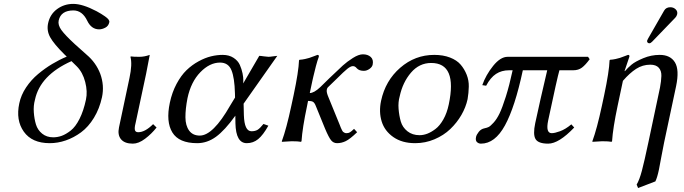

<svg xmlns="http://www.w3.org/2000/svg" viewBox="-20 -718 3476 976"><path d="M319.3 -430.2 307.1 -441.9Q253.9 -494.6 235.1 -528.6Q216.3 -562.5 224.6 -600.1Q234.4 -645.5 270.3 -671.9Q306.2 -698.2 352.5 -698.2Q399.9 -698.2 470.7 -661.1Q486.3 -652.3 493.7 -647.9Q501 -643.6 513.7 -634.8Q526.4 -626 531.7 -618.7Q537.1 -611.3 535.6 -605Q531.7 -585.9 515.4 -577.4Q499 -568.8 483.9 -568.8Q444.3 -568.8 423.3 -612.8Q398.4 -664.6 353.5 -665Q289.6 -665 278.3 -613.8Q273.4 -591.3 292 -565.4Q310.5 -539.6 360.8 -493.2L420.4 -439.9Q467.8 -399.9 489.7 -342.8Q511.2 -283.7 498.5 -224.1Q485.8 -165.5 457.5 -119.1Q429.2 -72.8 392.1 -45.4Q355 -18.1 314.5 -4.2Q273.9 9.8 232.9 9.8Q142.6 9.8 101.1 -48.6Q59.6 -106.9 78.1 -192.9Q86.9 -234.9 112.5 -273.4Q138.2 -312 173.6 -341.6Q209 -371.1 245.4 -392.8Q281.7 -414.6 319.3 -430.2ZM343.3 -407.2Q184.1 -335.9 157.7 -210.9Q149.4 -180.7 151.9 -147Q154.3 -113.3 162.8 -85.2Q171.4 -57.1 194.3 -38.6Q217.3 -20 250.5 -20Q272.5 -20 293.7 -27.6Q314.9 -35.2 339.4 -54.2Q363.8 -73.2 384.3 -113.8Q404.8 -154.3 417 -211.9Q425.8 -252.4 413.1 -301.5Q400.4 -350.6 370.1 -380.9Z M638.2 -321.8Q653.3 -391.6 643.1 -429.2L645.5 -431.2Q657.2 -429.2 689 -429.2Q713.9 -429.2 741.2 -439Q729.5 -375 722.7 -342.8L668.9 -90.8Q663.1 -68.4 665.8 -57.1Q668.5 -45.9 682.6 -45.9Q717.3 -45.9 758.3 -86.9L775.9 -69.8Q750 -37.1 717.3 -12.5Q684.6 12.2 655.3 12.2Q613.8 12.2 595.2 -10Q576.7 -32.2 585 -70.8Z M1218.3 -190.9 1219.7 -132.8Q1222.2 -50.8 1258.3 -50.8Q1277.3 -50.8 1289.6 -58.3Q1301.8 -65.9 1319.3 -87.9L1344.2 -79.1Q1317.4 -31.2 1292.2 -10.7Q1267.1 9.8 1234.4 9.8Q1179.2 9.8 1176.8 -90.8L1176.3 -129.9Q1122.6 -55.2 1077.9 -22.7Q1033.2 9.8 982.4 9.8Q889.6 9.8 856.2 -44.7Q822.8 -99.1 843.3 -195.8Q854.5 -248.5 877.4 -291.5Q900.4 -334.5 928.2 -361.3Q956.1 -388.2 989.3 -406.2Q1022.5 -424.3 1052.7 -431.6Q1083 -439 1111.8 -439Q1144.5 -439 1167.2 -424.1Q1189.9 -409.2 1199.2 -387.9Q1208.5 -366.7 1212.9 -345.2Q1217.3 -323.7 1216.8 -309.1L1216.3 -293.9L1297.9 -434.1Q1305.2 -434.1 1321.3 -431.6Q1337.4 -429.2 1344.7 -429.2Q1352.5 -429.2 1367.9 -431.6Q1383.3 -434.1 1389.6 -434.1ZM1174.8 -222.2 1174.3 -243.2Q1172.4 -322.8 1156.5 -361.3Q1140.6 -399.9 1098.6 -399.9Q1045.9 -399.9 998.3 -350.8Q950.7 -301.8 933.1 -219.2Q922.4 -164.1 922.6 -121.8Q922.9 -79.6 941.4 -54.2Q960 -28.8 995.6 -28.8Q1063 -28.8 1149.9 -181.2Z M1600.6 -429.2Q1593.8 -411.6 1585.7 -380.9Q1577.6 -350.1 1572.8 -328.6L1567.9 -307.1L1554.7 -245.1Q1576.2 -245.1 1607.9 -274.9L1655.8 -321.8Q1700.7 -365.2 1722.7 -385Q1744.6 -404.8 1773.9 -423.3Q1803.2 -441.9 1824.7 -441.9Q1849.6 -441.9 1864.5 -428.5Q1879.4 -415 1874.5 -390.1Q1872.1 -377.4 1858.2 -367.7Q1844.2 -357.9 1829.6 -357.9Q1805.2 -357.9 1793.5 -371.1Q1784.7 -382.3 1773.4 -381.8Q1762.7 -381.8 1745.6 -368.2Q1728.5 -354.5 1690.9 -316.9L1646.5 -273.9Q1642.6 -270 1641.1 -261.2Q1638.7 -249 1649.9 -223.1L1697.3 -106.9Q1701.2 -98.1 1705.8 -86.2Q1710.4 -74.2 1712.6 -68.8Q1714.8 -63.5 1718.3 -56.6Q1721.7 -49.8 1724.6 -47.4Q1727.5 -44.9 1731.7 -43Q1735.8 -41 1741.2 -41Q1751.5 -41 1758.8 -45.4Q1766.1 -49.8 1779.8 -63L1795.4 -45.9Q1758.8 -10.7 1737.3 -0.5Q1715.8 9.8 1693.4 9.8Q1675.3 9.8 1663.3 -4.6Q1651.4 -19 1632.8 -63L1585 -180.2Q1579.1 -195.3 1571.3 -200.2Q1563.5 -205.1 1545.9 -205.1L1541 -180.2Q1517.1 -67.4 1512.7 0L1509.8 2.9Q1496.6 0 1462.4 0L1413.1 2.9L1412.6 0Q1436 -63.5 1460.9 -180.2L1472.7 -234.9Q1498 -355 1500 -411.1L1502.4 -414.1Q1517.1 -415 1531.2 -418.2Q1545.4 -421.4 1552.2 -423.6Q1559.1 -425.8 1575 -431.9Q1590.8 -438 1593.8 -439Q1602.5 -439 1600.6 -429.2Z M1917 -205.1Q1939 -308.1 2014.4 -373.5Q2089.8 -439 2187.5 -439Q2232.9 -439 2267.6 -425.5Q2302.2 -412.1 2321.5 -389.6Q2340.8 -367.2 2352.3 -338.1Q2363.8 -309.1 2363 -277.3Q2362.3 -245.6 2356.9 -213.9Q2348.1 -172.9 2325.4 -133.5Q2302.7 -94.2 2269 -62Q2235.4 -29.8 2188.7 -10Q2142.1 9.8 2090.3 9.8Q2023.9 9.8 1979.5 -21.2Q1935.1 -52.2 1920.2 -100.6Q1905.3 -148.9 1917 -205.1ZM2171.9 -397.9Q2111.3 -397.9 2069.1 -348.6Q2026.9 -299.3 2011.7 -228Q2003.4 -199.2 2006.1 -164.8Q2008.8 -130.4 2017.3 -100.6Q2025.9 -70.8 2051 -50.8Q2076.2 -30.8 2112.8 -30.8Q2131.8 -30.8 2151.9 -38.3Q2171.9 -45.9 2193.6 -62.3Q2215.3 -78.6 2233.6 -110.8Q2252 -143.1 2261.2 -187Q2305.7 -397.9 2171.9 -397.9Z M2969.2 -429.2 2977.5 -417Q2956.1 -387.7 2938.2 -374.3Q2920.4 -360.8 2894 -360.8H2823.7Q2813 -324.7 2766.6 -106Q2752.9 -41 2784.7 -41Q2799.8 -41 2827.1 -51Q2854.5 -61 2884.3 -85.9L2898.9 -69.8Q2820.8 12.2 2766.6 12.2Q2716.3 12.2 2702.4 -11Q2688.5 -34.2 2700.7 -91.8Q2725.1 -206.1 2761.7 -360.8H2637.7Q2597.7 -173.3 2546.9 -80.6Q2496.1 12.2 2424.8 12.2Q2413.1 12.2 2404.5 4.2Q2396 -3.9 2399.9 -22Q2402.3 -33.2 2413.8 -47.9Q2425.3 -62.5 2443.4 -65.9Q2455.6 -68.4 2464.1 -72.5Q2472.7 -76.7 2489 -94.5Q2505.4 -112.3 2519.3 -141.1Q2533.2 -169.9 2551.3 -226.8Q2569.3 -283.7 2585.9 -360.8H2567.9Q2529.8 -360.8 2501.5 -342.3Q2473.1 -323.7 2451.2 -282.2L2431.6 -285.2Q2449.7 -336.9 2486.8 -383.1Q2523.9 -429.2 2560.5 -429.2Z M3387.7 -681.2Q3403.3 -681.2 3414.3 -670.9Q3425.3 -660.6 3422.4 -646Q3419.9 -635.3 3412.6 -627.9L3294.9 -505.9Q3287.1 -498 3281 -498Q3274.9 -498 3271.7 -502Q3268.6 -505.9 3269.5 -511.2Q3270.5 -515.1 3273.9 -521L3356 -664.1Q3365.7 -681.2 3387.7 -681.2ZM3157.2 -356.9Q3171.4 -373.5 3190.4 -389.4Q3209.5 -405.3 3249.8 -422.1Q3290 -439 3333.5 -439Q3387.7 -439 3410.9 -401.1Q3434.1 -363.3 3417 -280.8L3356 5.9Q3350.1 32.7 3341.8 79.3Q3333.5 126 3329.6 144Q3321.3 184.1 3311.5 204.1L3223.6 237.8L3216.3 220.2Q3230.5 196.8 3242.9 149.9Q3255.4 103 3275.9 5.9L3335 -272.9Q3341.3 -306.2 3342 -332Q3342.8 -357.9 3328.9 -373.5Q3314.9 -389.2 3285.6 -389.2Q3246.6 -389.2 3213.6 -367.9Q3180.7 -346.7 3146.5 -307.1L3119.6 -180.2Q3095.7 -67.4 3091.3 0L3088.4 2.9Q3075.2 0 3041 0L2991.7 2.9L2991.2 0Q3014.6 -63.5 3039.6 -180.2L3051.3 -234.9Q3076.7 -355 3078.6 -411.1L3081.1 -414.1Q3095.7 -415 3109.9 -418.2Q3124 -421.4 3130.9 -423.6Q3137.7 -425.8 3153.6 -431.9Q3169.4 -438 3172.4 -439Q3181.6 -439 3179.2 -429.2L3154.8 -356.9Z"/></svg>

Font: Linux Biolinum
Style: Italic
Weight: 400
Italic angle: -12°
Designer: Philipp H. Poll
Foundry: Philipp H. Poll
Version: Version 1.1.3 ; ttfautohint (v0.9)